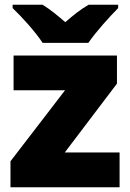

<svg xmlns="http://www.w3.org/2000/svg" viewBox="-20 -786 547 806"><path d="M159 -606H351C382 -652 442 -718 476 -752V-766H352C317 -746 289 -723 254 -693C219 -723 194 -744 159 -766H33V-752C71 -716 129 -652 159 -606ZM482 0V-146H252L471 -435V-553H37V-407H253L24 -109V0Z"/></svg>

Font: Noto Sans Lao Looped Black
Style: Regular
Weight: 900
Designer: Mark Frömberg, Ben Mitchell
Foundry: The Fontpad Ltd
Version: Version 1.002